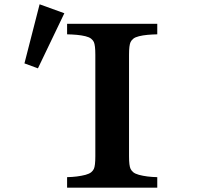

<svg xmlns="http://www.w3.org/2000/svg" viewBox="-20 -870 1040 890"><path d="M278.3 -808.6 155.8 -553.2 93.3 -576.2 163.6 -850.1ZM709 -759.8V-710.9Q686 -710.4 664.1 -708.5Q642.1 -706.5 624.5 -702.1Q606.9 -697.8 598.1 -690.7Q589.4 -683.6 585.4 -675.3Q578.1 -660.6 578.1 -616.2V-146Q578.1 -101.1 585.4 -86.9Q589.4 -78.6 597.9 -71.5Q606.4 -64.5 624 -59.6Q660.6 -49.8 709 -48.8V0H291V-48.8Q338.9 -49.8 376.5 -59.6Q394 -64.5 402.6 -71.5Q411.1 -78.6 415 -86.9Q421.9 -101.1 421.9 -146V-616.2Q421.9 -660.2 415 -675.3Q411.1 -683.6 402.3 -690.7Q393.6 -697.8 376 -702.1Q357.9 -706.5 335.9 -708.5Q314 -710.4 291 -710.9V-759.8Z"/></svg>

Font: BIZ UDPMincho
Style: Bold
Weight: 700
Designer: TypeBank Co., Ltd.
Foundry: Morisawa Inc.
Version: Version 1.06